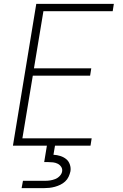

<svg xmlns="http://www.w3.org/2000/svg" viewBox="-20 -755 640 995"><path d="M47 0 168 -735H570L564 -697H205L156 -401H453L447 -363H150L96 -38H455L449 0ZM92 220 99 182H214Q227 182 240 180Q253 178 266 173Q279 168 289.5 157Q300 146 302 133Q304 120 297 109.5Q290 99 279 93.5Q268 88 255.5 86.5Q243 85 230 85H209L223 0H265L257 47Q276 48 293 53.5Q310 59 323 69.5Q336 80 342 97.5Q348 115 345 133Q342 147 335.5 161Q329 175 317.5 185.5Q306 196 292.5 202.5Q279 209 264.5 213Q250 217 235.5 218.5Q221 220 207 220Z"/></svg>

Font: Iosevka Aile XLt Obl
Style: Regular
Weight: 200
Italic angle: -9°
Designer: Belleve Invis
Foundry: Belleve Invis
Version: Version 31.1.0; ttfautohint (v1.8.4)